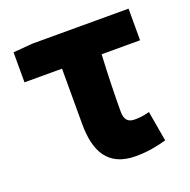

<svg xmlns="http://www.w3.org/2000/svg" viewBox="-108 -674 784 793"><g transform="rotate(-20 284.0 -277.5)"><path d="M359 14C411 14 455 5 494 -6L471 -139C445 -132 427 -130 406 -130C380 -130 362 -141 362 -180C362 -242 364 -335 369 -430H538V-569H115L30 -562V-430H195V-187C195 -67 236 14 359 14Z"/></g></svg>

Font: Noto Sans CJK Black
Style: Bold
Weight: 900
Designer: Ryoko NISHIZUKA (kana & ideographs); Paul D. Hunt (Latin, Greek & Cyrillic); Wenlong ZHANG (bopomofo); Sandoll Communica
Foundry: Adobe Systems Incorporated
Version: Version 1.000;PS 1;hotconv 1.0.78;makeotf.lib2.5.61930